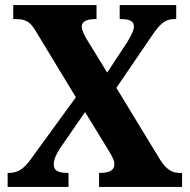

<svg xmlns="http://www.w3.org/2000/svg" viewBox="-20 -734 745 754"><path d="M10 0H249V-55H245C204 -55 191 -67 191 -89C191 -110 204 -133 216 -152L314 -294L398 -157C425 -114 429 -103 429 -88C429 -66 410 -55 373 -55H369V0H695V-55H683C659 -55 633 -67 608 -108L437 -389L572 -587C608 -641 628 -659 664 -659H672V-714H450V-659H454C483 -659 506 -654 506 -630C506 -612 490 -587 480 -569L401 -449L326 -571C313 -591 301 -615 301 -629C301 -645 312 -659 355 -659H359V-714H32V-659H44C89 -659 103 -641 124 -606L278 -352L112 -124C83 -82 60 -55 15 -55H10Z"/></svg>

Font: Noto Serif Armenian SemiCondensed
Style: Bold
Weight: 700
Width: 4
Designer: Monotype Design Team
Foundry: Monotype Imaging Inc.
Version: Version 2.008